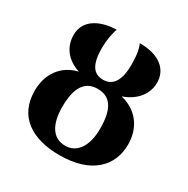

<svg xmlns="http://www.w3.org/2000/svg" viewBox="-166 -870 1004 1027"><g transform="rotate(30 336.5 -357.0)"><path d="M335 10C533 10 625 -92 625 -222C625 -329 565 -405 466 -429C543 -455 594 -513 594 -587C594 -664 535 -724 408 -724C420 -697 427 -663 427 -601C427 -503 394 -456 335 -456C273 -456 245 -502 245 -602C245 -645 254 -697 265 -724C184 -724 79 -689 79 -586C79 -515 120 -455 202 -429C106 -407 48 -329 48 -223C48 -63 166 10 335 10ZM336 -49C258 -49 219 -115 219 -222C219 -334 253 -400 336 -400C421 -400 453 -334 453 -222C453 -110 406 -49 336 -49Z"/></g></svg>

Font: Noto Serif Condensed ExtraBold
Style: Regular
Weight: 800
Width: 3
Designer: Monotype Design Team
Foundry: Monotype Imaging Inc.
Version: Version 2.013